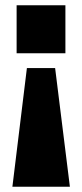

<svg xmlns="http://www.w3.org/2000/svg" viewBox="-20 -528 312 728"><path d="M27 180 82 -270H189L245 180ZM43 -326V-508H228V-326Z"/></svg>

Font: Mulish ExtraLight Black
Style: Regular
Weight: 900
Version: Version 3.603